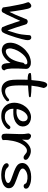

<svg xmlns="http://www.w3.org/2000/svg" viewBox="1165 -1961 799 3169"><g transform="rotate(90 1564.5 -376.5)"><path d="M54.2 -486.8Q65.9 -493.2 77.1 -493.2Q81.5 -493.2 86.4 -492.2Q100.1 -487.8 109.1 -473.9Q118.2 -460 124.8 -433.6Q131.3 -407.2 140.1 -361.6Q148.9 -315.9 162.6 -224.9Q176.3 -133.8 175.3 -132.1Q174.3 -130.4 192.1 -165.3Q210 -200.2 226.8 -239.7Q243.7 -279.3 300.3 -418.9Q335.4 -452.1 376.5 -416.5Q396 -366.2 408.7 -320.1Q421.4 -273.9 482.9 -99.6Q481.4 -98.6 497.8 -144.8Q514.2 -190.9 528.8 -244.9Q543.5 -298.8 548.3 -334.5Q553.2 -370.1 556.4 -407.7Q559.6 -445.3 560.8 -464.4Q562 -483.4 584.5 -491.2Q592.3 -493.2 599.6 -493.2Q612.3 -493.2 622.6 -485.8Q638.2 -473.1 641.1 -455.6Q643.6 -439.9 642.3 -427.5Q641.1 -415 639.6 -400.6Q638.2 -386.2 625 -336.4Q611.8 -286.6 597.4 -238.5Q583 -190.4 557.9 -120.1Q532.7 -49.8 511.7 -18.6Q492.2 0 469.2 0Q450.7 0 428.2 -14.6Q420.9 -29.8 394.5 -100.3Q368.2 -170.9 348.9 -232.9Q329.6 -294.9 324.7 -310.1Q325.2 -315.4 286.6 -228.3Q248 -141.1 220 -86.2Q191.9 -31.2 183.6 -19.3Q175.3 -7.3 154.3 -4.6Q133.3 -2 103.5 -23.9Q96.7 -79.6 85.9 -138.2Q75.2 -196.8 57.9 -285.4Q40.5 -374 28.8 -401.9Q17.1 -426.8 17.1 -447.8V-453.1Q36.1 -478 54.2 -486.8Z M996.1 -486.3Q1004.9 -486.3 1012.7 -486.3Q1038.1 -486.3 1054.7 -481.9Q1076.7 -474.6 1098.1 -455.3Q1119.6 -436 1116.5 -396.7Q1113.3 -357.4 1111.3 -282.2Q1109.4 -207 1110.8 -172.1Q1112.3 -137.2 1117.7 -103Q1123 -68.8 1142.1 -48.8Q1137.2 -28.3 1130.4 -20.8Q1123.5 -13.2 1113.3 -8.3Q1102.5 -2.9 1083 -2.9Q1083 -2.9 1085.9 -2.9Q1070.8 -2.9 1060.3 -8.5Q1049.8 -14.2 1043.5 -22.2Q1037.1 -30.3 1031.7 -44.7Q1026.4 -59.1 1023.4 -86.7Q1020.5 -114.3 1020.5 -137.2Q1020.5 -160.2 1018.6 -147.9Q1021 -154.3 1007.8 -134.5Q994.6 -114.7 974.6 -92.3Q954.6 -69.8 928.5 -50.3Q902.3 -30.8 874.5 -19.8Q846.7 -8.8 817.1 -6.3Q787.6 -3.9 753.7 -18.1Q719.7 -32.2 700.7 -69.8Q684.6 -99.6 684.6 -144Q684.6 -155.3 686 -167.5Q690.9 -227.5 727.3 -293.5Q763.7 -359.4 814.2 -403.3Q864.7 -447.3 911.6 -465.8Q958.5 -484.4 996.1 -486.3ZM930.2 -132.3Q954.1 -161.1 970 -196.8Q985.8 -232.4 994.4 -263.2Q1002.9 -293.9 1006.8 -310.8Q1010.7 -327.6 1016.6 -362.3Q1027.3 -378.9 1042 -387.2Q1044.4 -410.2 1037.8 -418Q1031.2 -425.8 1022 -427.7Q1012.7 -429.7 999 -428.2Q985.4 -426.8 972.2 -422.4Q959 -418 941.7 -408.9Q924.3 -399.9 899.4 -377.9Q874.5 -356 843.8 -312.5Q813 -269 793.9 -215.3Q774.9 -161.6 779.8 -126Q784.7 -90.3 802 -79.3Q819.3 -68.4 842.3 -74Q865.2 -79.6 886 -93.5Q906.7 -107.4 930.2 -132.3Z M1356.4 -747.1Q1367.7 -755.9 1379.9 -755.9Q1387.7 -755.9 1396 -752.4Q1418 -745.1 1432.6 -700.2Q1416.5 -637.7 1408.9 -598.6Q1401.4 -559.6 1394 -497.1Q1439 -496.6 1498.3 -492.9Q1557.6 -489.3 1571.3 -485.8Q1585 -482.4 1585 -470.2Q1585 -458 1565.4 -453.9Q1545.9 -449.7 1466.3 -444.8Q1433.1 -442.9 1391.6 -439.9Q1388.2 -383.8 1389.2 -301Q1390.1 -218.3 1396.2 -175Q1402.3 -131.8 1416.3 -104.7Q1430.2 -77.6 1448 -69.8Q1465.8 -62 1484.6 -61.3Q1503.4 -60.5 1526.1 -67.4Q1548.8 -74.2 1567.6 -85.7Q1586.4 -97.2 1595.9 -105.7Q1605.5 -114.3 1613.8 -122.1Q1622.1 -129.9 1634.5 -127.4Q1647 -125 1650.4 -111.8Q1651.9 -109.4 1651.9 -104.5Q1651.9 -94.7 1646 -85.4Q1577.1 -16.6 1484.9 -2.9Q1472.2 -2 1460 -2Q1353 -2 1312.5 -109.9Q1303.2 -133.8 1297.6 -188.7Q1292 -243.7 1295.9 -434.1Q1250 -432.6 1222.2 -439.9Q1184.6 -446.3 1184.6 -474.1V-482.9Q1205.6 -494.1 1301.8 -496.1Q1310.1 -592.3 1315.7 -627.9Q1321.3 -663.6 1330.1 -698Q1338.9 -732.4 1356.4 -747.1Z M1779.3 -252.9Q1780.8 -252.4 1804.4 -249.8Q1828.1 -247.1 1862.3 -251.7Q1896.5 -256.3 1927.5 -273.4Q1958.5 -290.5 1972.4 -318.8Q1986.3 -347.2 1981.7 -375.2Q1977.1 -403.3 1963.9 -416Q1950.7 -428.7 1932.6 -432.4Q1914.6 -436 1895.5 -429.9Q1876.5 -423.8 1856.7 -407Q1836.9 -390.1 1822.8 -368.4Q1808.6 -346.7 1798.1 -321.3Q1787.6 -295.9 1779.3 -252.9ZM1775.9 -198.7Q1775.4 -173.3 1779.3 -154.8Q1783.2 -136.2 1793.2 -119.1Q1803.2 -102.1 1815.9 -88.6Q1828.6 -75.2 1844.7 -68.4Q1860.8 -61.5 1877 -58.6Q1893.1 -55.7 1920.9 -57.1Q1948.7 -58.6 1968.5 -66.4Q1988.3 -74.2 2002.7 -83.7Q2017.1 -93.3 2027.6 -103.8Q2038.1 -114.3 2047.9 -126Q2057.6 -137.7 2066.2 -144Q2074.7 -150.4 2087.4 -147.9Q2100.1 -145.5 2107.9 -133.8Q2111.8 -128.9 2111.8 -121.6Q2111.8 -112.3 2106 -103.5Q2098.1 -86.9 2077.4 -67.6Q2056.6 -48.3 2027.8 -32Q1999 -15.6 1968.5 -6.8Q1938 2 1895 2Q1860.4 2 1822.3 -5.9Q1776.4 -19.5 1741.2 -51.8Q1706.1 -84 1689 -129.4Q1675.3 -171.4 1675.3 -211.9V-218.8Q1676.3 -263.2 1692.1 -310.5Q1708 -357.9 1742.4 -400.4Q1776.9 -442.9 1823.7 -466.1Q1870.6 -489.3 1913.1 -489.3Q1955.6 -489.3 1991.5 -472.2Q2027.3 -455.1 2044.7 -429Q2062 -402.8 2066.2 -375Q2070.3 -347.2 2062 -316.4Q2053.7 -285.6 2024.7 -257.6Q1995.6 -229.5 1949.2 -212.9Q1905.8 -199.2 1868.4 -197.3Q1831.1 -195.3 1810.1 -196.3Q1789.1 -197.3 1775.9 -198.7Z M2431.2 -481Q2454.1 -486.3 2475.8 -486.3Q2497.6 -486.3 2524.4 -478Q2551.3 -469.7 2579.3 -451.4Q2607.4 -433.1 2612.8 -421.6Q2618.2 -410.2 2618.2 -401.4V-397Q2617.2 -384.3 2607.4 -375.5Q2597.7 -366.7 2582.3 -366.2Q2566.9 -365.7 2553 -373.3Q2539.1 -380.9 2521 -397Q2502.9 -413.1 2492.4 -417Q2481.9 -420.9 2472.7 -421.6Q2463.4 -422.4 2450.9 -420.2Q2438.5 -418 2426.3 -410.9Q2414.1 -403.8 2398.2 -389.2Q2382.3 -374.5 2362.3 -342.5Q2342.3 -310.5 2328.4 -271.2Q2314.5 -231.9 2305.7 -189.2Q2296.9 -146.5 2293 -105.2Q2289.1 -64 2292.5 -21.5Q2263.2 -2 2238.3 -2H2236.3Q2210.9 -2.9 2197.3 -19.5Q2186.5 -31.7 2186.5 -84Q2186.5 -99.6 2187.5 -119.6Q2190.4 -201.7 2192.4 -279.5Q2194.3 -357.4 2190.9 -383.5Q2187.5 -409.7 2185.1 -423.6Q2182.6 -437.5 2182.6 -443.8Q2182.6 -454.6 2188 -465.8Q2195.3 -481 2210.4 -487.3Q2214.8 -489.3 2222.2 -489.3Q2231.9 -489.3 2243.2 -485.4Q2260.7 -476.6 2273.4 -463.1Q2286.1 -449.7 2287.6 -436.8Q2289.1 -423.8 2287.6 -409.4Q2286.1 -395 2285.4 -366.7Q2284.7 -338.4 2284.7 -340.8Q2285.6 -343.3 2304.7 -376Q2323.7 -408.7 2357.7 -438.7Q2391.6 -468.8 2431.2 -481Z M3092.8 -418.5Q3093.8 -411.6 3093.8 -405.3Q3093.8 -397.9 3091.8 -389.6Q3083 -373.5 3064.9 -368.9Q3046.9 -364.3 3033.4 -371.1Q3020 -377.9 3016.1 -386.7Q3012.2 -395.5 3006.3 -404.8Q3000.5 -414.1 2976.3 -420.9Q2952.1 -427.7 2930.2 -430.2Q2908.2 -432.6 2883.1 -430.2Q2857.9 -427.7 2830.1 -418.2Q2802.2 -408.7 2778.3 -385.3Q2754.4 -361.8 2765.1 -335.4Q2775.9 -309.1 2858.6 -280Q2941.4 -251 3007.8 -222.7Q3074.2 -194.3 3083.7 -147.9Q3093.3 -101.6 3070.6 -70.6Q3047.9 -39.6 3008.5 -23.2Q2969.2 -6.8 2929.2 -1Q2899.9 2.9 2868.7 2.9Q2857.4 2.9 2848.1 2Q2806.2 0 2770.8 -8.8Q2735.4 -17.6 2710 -33.7Q2684.6 -49.8 2677.2 -69.6Q2669.9 -89.4 2677.5 -102.5Q2685.1 -115.7 2699.7 -119.6Q2714.4 -123.5 2727.1 -116.5Q2739.7 -109.4 2748.5 -98.4Q2757.3 -87.4 2776.4 -76.7Q2795.4 -65.9 2825.7 -61.3Q2856 -56.6 2879.4 -56.6Q2902.8 -56.6 2929.2 -62.7Q2955.6 -68.8 2978.5 -81.1Q3001.5 -93.3 3000 -117.7Q2995.1 -142.1 2931.2 -164.6Q2867.2 -187 2809.3 -209.2Q2751.5 -231.4 2721.4 -252.2Q2691.4 -272.9 2680.9 -296.6Q2670.4 -320.3 2670.4 -347.2Q2670.4 -375 2685.5 -401.1Q2700.7 -427.2 2732.7 -447Q2764.6 -466.8 2803.7 -478.5Q2842.8 -490.2 2894 -491.2H2907.2Q2948.2 -491.2 2979 -485.4Q3011.2 -479 3036.4 -467.5Q3061.5 -456.1 3074.7 -445.6Q3087.9 -435.1 3092.8 -418.5Z"/></g></svg>

Font: Myanmar Kalay
Style: Regular
Weight: 400
Designer: Khon Soe Zaw Thu
Foundry: PaOh Unicode khonsoezawthu@gmail.com and @hotmail.com
Version: Version 1.20 December 6, 2016